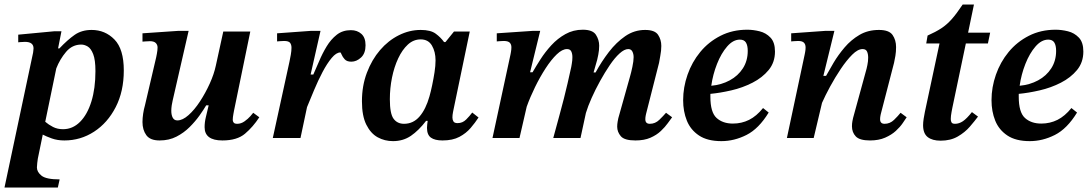

<svg xmlns="http://www.w3.org/2000/svg" viewBox="-21 -613 4841 853"><path d="M265 11Q234 11 209 2Q184 -7 169 -15L147 92Q146 99 144.5 111Q143 123 143 131Q143 151 163.5 167.5Q184 184 244 184L236 220H-1L126 -379Q126 -383 127 -387.5Q128 -392 128 -398Q128 -427 90 -427Q80 -427 70 -426Q60 -425 60 -425V-459L219 -474H252L237 -398H243Q279 -436 310.5 -458Q342 -480 386 -480Q446 -480 487.5 -437.5Q529 -395 529 -300Q529 -207 493 -137Q457 -67 397 -28Q337 11 265 11ZM180 -72Q195 -59 214.5 -49Q234 -39 259 -39Q302 -39 334.5 -71.5Q367 -104 385 -162Q403 -220 403 -297Q403 -347 393 -372.5Q383 -398 368.5 -406.5Q354 -415 340 -415Q300 -415 272.5 -382.5Q245 -350 229 -309Z M688 11Q646 11 629 -12.5Q612 -36 612 -71Q612 -88 615 -108Q618 -128 623 -145L673 -359Q673 -359 676 -374.5Q679 -390 679 -402Q679 -414 671 -422Q663 -430 645 -430Q633 -430 624.5 -429Q616 -428 612 -428V-465L773 -476H817L746 -166Q744 -159 742 -145.5Q740 -132 740 -121Q740 -102 746.5 -90Q753 -78 767 -78Q790 -78 816.5 -101.5Q843 -125 867.5 -162.5Q892 -200 911 -242Q930 -284 938 -322L971 -473H1091L1019 -123Q1019 -123 1016 -107Q1013 -91 1013 -80Q1013 -74 1017 -68.5Q1021 -63 1033 -63Q1050 -63 1065.5 -74Q1081 -85 1091.5 -97Q1102 -109 1104 -112L1131 -92Q1103 -49 1067.5 -19Q1032 11 967 11Q888 11 888 -48Q888 -70 893.5 -92.5Q899 -115 906 -145H895Q884 -126 865.5 -100Q847 -74 821.5 -48.5Q796 -23 763 -6Q730 11 688 11Z M1314 0H1191L1265 -339Q1268 -353 1271 -370Q1274 -387 1274 -401Q1274 -415 1267.5 -423Q1261 -431 1241 -431Q1233 -431 1221.5 -430Q1210 -429 1210 -429V-465L1362 -476H1403L1359 -282H1371Q1383 -308 1397 -341.5Q1411 -375 1430 -406.5Q1449 -438 1475 -458.5Q1501 -479 1538 -479Q1566 -479 1584.5 -462.5Q1603 -446 1603 -412Q1603 -376 1583 -357.5Q1563 -339 1540 -339Q1520 -339 1510.5 -349.5Q1501 -360 1497 -370Q1493 -380 1491 -380Q1473 -380 1452.5 -355.5Q1432 -331 1412 -293Q1392 -255 1374.5 -213Q1357 -171 1343 -137Z M1725 14Q1688 14 1657 -3Q1626 -20 1606.5 -59Q1587 -98 1587 -163Q1587 -232 1609 -290Q1631 -348 1667.5 -390.5Q1704 -433 1751 -456.5Q1798 -480 1848 -480Q1892 -480 1914.5 -463.5Q1937 -447 1952 -426H1958L1996 -473H2066L1994 -127Q1994 -127 1991.5 -114.5Q1989 -102 1989 -91Q1989 -81 1993.5 -73.5Q1998 -66 2012 -66Q2034 -66 2050 -82Q2066 -98 2077 -113L2105 -91Q2090 -68 2070 -44.5Q2050 -21 2020 -5Q1990 11 1945 11Q1911 11 1893.5 -1.5Q1876 -14 1876 -45Q1876 -52 1877 -60Q1878 -68 1879 -76H1872Q1839 -33 1804.5 -9.5Q1770 14 1725 14ZM1774 -63Q1815 -63 1843 -95.5Q1871 -128 1887 -185Q1893 -206 1899 -234.5Q1905 -263 1909.5 -292Q1914 -321 1914 -345Q1914 -383 1898 -410.5Q1882 -438 1848 -438Q1816 -438 1791 -415Q1766 -392 1748 -353.5Q1730 -315 1720.5 -268Q1711 -221 1711 -172Q1711 -108 1727.5 -85.5Q1744 -63 1774 -63Z M2802 11Q2753 11 2737 -8Q2721 -27 2721 -50Q2721 -61 2723 -72.5Q2725 -84 2726 -88L2778 -273Q2783 -290 2788.5 -316Q2794 -342 2794 -359Q2794 -373 2788.5 -384Q2783 -395 2770 -395Q2753 -395 2731.5 -375.5Q2710 -356 2688 -323.5Q2666 -291 2645 -253Q2624 -215 2607.5 -178Q2591 -141 2582 -111L2558 0H2437Q2453 -59 2464.5 -101Q2476 -143 2484.5 -176.5Q2493 -210 2500.5 -242.5Q2508 -275 2517 -316Q2517 -317 2519.5 -331Q2522 -345 2522 -359Q2522 -374 2517 -384.5Q2512 -395 2498 -395Q2477 -395 2452.5 -371.5Q2428 -348 2403 -309.5Q2378 -271 2356 -226Q2334 -181 2319 -139L2287 0H2167L2247 -371Q2247 -371 2249 -382Q2251 -393 2251 -403Q2251 -416 2243.5 -423.5Q2236 -431 2217 -431Q2209 -431 2197.5 -430Q2186 -429 2186 -429V-465L2348 -476H2379L2334 -292H2345Q2360 -318 2380.5 -350Q2401 -382 2428.5 -412Q2456 -442 2491 -461.5Q2526 -481 2568 -481Q2612 -481 2626.5 -458.5Q2641 -436 2641 -410Q2641 -390 2637 -370Q2633 -350 2632 -347L2616 -291H2625Q2651 -339 2684 -382Q2717 -425 2757 -452.5Q2797 -480 2845 -480Q2888 -480 2902.5 -458.5Q2917 -437 2917 -409Q2917 -388 2912.5 -365Q2908 -342 2907 -334L2849 -106Q2849 -106 2847.5 -98.5Q2846 -91 2846 -83Q2846 -63 2866 -63Q2890 -63 2908 -80.5Q2926 -98 2938 -112L2965 -92Q2958 -83 2946 -66Q2934 -49 2915 -31Q2896 -13 2868.5 -1Q2841 11 2802 11Z M3184 14Q3122 14 3084.5 -11Q3047 -36 3030.5 -77Q3014 -118 3014 -168Q3014 -225 3033.5 -281Q3053 -337 3090 -382Q3127 -427 3180 -454Q3233 -481 3299 -481Q3325 -481 3353.5 -474Q3382 -467 3402 -446Q3422 -425 3422 -384Q3422 -336 3394 -302Q3366 -268 3322 -245.5Q3278 -223 3228 -211.5Q3178 -200 3135 -196Q3135 -190 3135 -183Q3135 -114 3162.5 -89Q3190 -64 3235 -64Q3274 -64 3307 -80.5Q3340 -97 3369 -133L3394 -113Q3350 -41 3295.5 -13.5Q3241 14 3184 14ZM3139 -232Q3184 -236 3221 -256Q3258 -276 3279.5 -309.5Q3301 -343 3301 -387Q3301 -411 3293 -424Q3285 -437 3266 -437Q3236 -437 3209.5 -406.5Q3183 -376 3164.5 -329Q3146 -282 3139 -232Z M3844 11Q3798 11 3781 -7Q3764 -25 3764 -52Q3764 -64 3766 -74.5Q3768 -85 3769 -89L3829 -308Q3829 -308 3832.5 -324Q3836 -340 3836 -357Q3836 -373 3831 -384Q3826 -395 3811 -395Q3790 -395 3765 -370Q3740 -345 3714.5 -307Q3689 -269 3667 -228.5Q3645 -188 3631 -156L3594 0H3475L3554 -371Q3554 -371 3556 -381.5Q3558 -392 3558 -402Q3558 -416 3550.5 -423.5Q3543 -431 3525 -431Q3516 -431 3505 -430Q3494 -429 3494 -429V-465L3648 -476H3686L3637 -276H3649Q3662 -300 3682.5 -334.5Q3703 -369 3731.5 -402.5Q3760 -436 3797.5 -458Q3835 -480 3884 -480Q3929 -480 3944.5 -457.5Q3960 -435 3960 -404Q3960 -383 3957 -365Q3954 -347 3951 -334L3892 -106Q3892 -106 3890.5 -98.5Q3889 -91 3889 -83Q3889 -63 3909 -63Q3933 -63 3951 -80.5Q3969 -98 3980 -112L4007 -92Q4001 -83 3989.5 -66Q3978 -49 3959 -31.5Q3940 -14 3911.5 -1.5Q3883 11 3844 11Z M4158 12Q4121 12 4100.5 -4Q4080 -20 4080 -57Q4080 -69 4082.5 -85.5Q4085 -102 4088 -116L4153 -420H4094L4100 -455Q4136 -471 4160.5 -487Q4185 -503 4206.5 -527Q4228 -551 4256 -593H4306L4280 -468H4378L4368 -420H4270L4210 -134Q4210 -134 4206.5 -115.5Q4203 -97 4203 -84Q4203 -75 4206.5 -69Q4210 -63 4222 -63Q4240 -63 4257 -74.5Q4274 -86 4297 -115L4324 -95Q4309 -75 4287.5 -50Q4266 -25 4234 -6.5Q4202 12 4158 12Z M4554 14Q4492 14 4454.5 -11Q4417 -36 4400.5 -77Q4384 -118 4384 -168Q4384 -225 4403.5 -281Q4423 -337 4460 -382Q4497 -427 4550 -454Q4603 -481 4669 -481Q4695 -481 4723.5 -474Q4752 -467 4772 -446Q4792 -425 4792 -384Q4792 -336 4764 -302Q4736 -268 4692 -245.5Q4648 -223 4598 -211.5Q4548 -200 4505 -196Q4505 -190 4505 -183Q4505 -114 4532.5 -89Q4560 -64 4605 -64Q4644 -64 4677 -80.5Q4710 -97 4739 -133L4764 -113Q4720 -41 4665.5 -13.5Q4611 14 4554 14ZM4509 -232Q4554 -236 4591 -256Q4628 -276 4649.5 -309.5Q4671 -343 4671 -387Q4671 -411 4663 -424Q4655 -437 4636 -437Q4606 -437 4579.5 -406.5Q4553 -376 4534.5 -329Q4516 -282 4509 -232Z"/></svg>

Font: STIX Two Text SemiBold
Style: Italic
Weight: 600
Italic angle: -12°
Designer: Ross Mills, John Hudson & Paul Hanslow, Tiro Typeworks Ltd; with prior portions MicroPress Inc. and Coen Hoffman, Elsevi
Foundry: Tiro Typeworks Ltd
Version: Version 2.13 b171